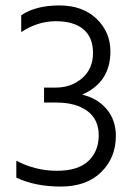

<svg xmlns="http://www.w3.org/2000/svg" viewBox="-20 -680 501 706"><path d="M406 -180Q406 -100 352 -47Q298 6 203.5 6Q109 6 40 -27V-89Q111 -52 189 -52Q267 -52 305 -88Q343 -124 343 -182.5Q343 -241 301 -272Q259 -303 186 -303H142V-358H186Q242 -358 282 -392.5Q322 -427 322 -485Q322 -543 286.5 -572.5Q251 -602 185 -602Q119 -602 58 -562V-624Q112 -660 198 -660Q284 -660 335 -611Q386 -562 386 -491Q386 -377 282 -332Q338 -319 372 -279Q406 -239 406 -180Z"/></svg>

Font: Hind Colombo Light
Style: Regular
Weight: 300
Designer: Jyotish Sonowal, Aditi Pimprikar
Foundry: Indian Type Foundry
Version: Version 1.000;PS 1.0;hotconv 1.0.86;makeotf.lib2.5.63406; tt